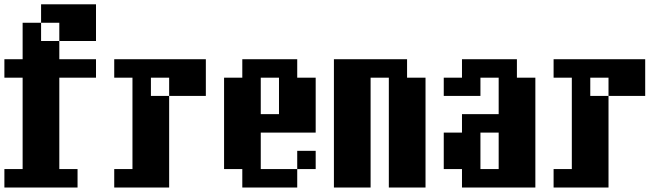

<svg xmlns="http://www.w3.org/2000/svg" viewBox="-20 -796 3040 874"><path d="M0 -26.4H83V-442.4H0V-526.4H83V-692.4H167V-609.4H250V-526.4H417V-442.4H250V-26.4H333V57.6H0ZM250 -609.4V-692.4H167V-776.4H417V-609.4Z M500 -26.4H583V-442.4H500V-526.4H917V-359.4H750V57.6H500ZM750 -359.4V-442.4H667V-359.4Z M1167 -276.4H1250V-442.4H1167ZM1000 -26.4V-442.4H1083V-526.4H1333V-442.4H1417V-192.4H1167V-26.4H1333V57.6H1083V-26.4ZM1333 -26.4V-109.4H1417V-26.4Z M1500 57.6V-526.4H1833V-442.4H1917V57.6H1750V-442.4H1667V57.6Z M2167 -26.4H2250V-192.4H2167ZM2000 -26.4V-192.4H2083V-276.4H2250V-442.4H2167V-359.4H2000V-442.4H2083V-526.4H2333V-442.4H2417V57.6H2083V-26.4Z M2500 -26.4H2583V-442.4H2500V-526.4H2917V-359.4H2750V57.6H2500ZM2750 -359.4V-442.4H2667V-359.4Z"/></svg>

Font: KH Dot Dougenzaka 12
Style: Regular
Weight: 400
Designer: Original version for X68000 by Keitarou Hiraki (http://hp.vector.co.jp/authors/VA000874/) / TrueType conversion by Homem
Version: Version 1.00.20150527